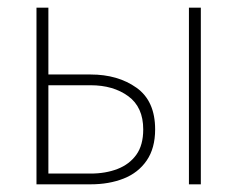

<svg xmlns="http://www.w3.org/2000/svg" viewBox="-20 -480 618 500"><path d="M472 -460V0H503V-460ZM75 -460V0H106V-460ZM90 -258H216Q275 -258 314 -229.5Q353 -201 353 -143Q353 -102 335 -77Q317 -52 286 -40Q255 -28 216 -28H90V0H216Q264 0 302 -15Q340 -30 362 -62Q384 -94 384 -143Q384 -217 335.5 -251.5Q287 -286 216 -286H90Z"/></svg>

Font: Jost ExtraLight
Style: Regular
Weight: 250
Version: Version 3.710